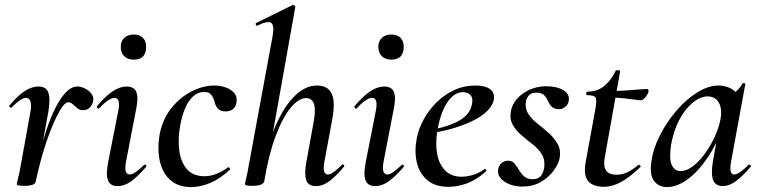

<svg xmlns="http://www.w3.org/2000/svg" viewBox="-20 -746 3085 779"><path d="M125 -10 115 -11Q125 -62 138.5 -115.5Q152 -169 168.5 -219Q185 -269 205 -308.5Q225 -348 247.5 -371.5Q270 -395 294 -395Q309 -395 325 -387Q341 -379 351 -365.5Q361 -352 358 -336Q356 -323 345.5 -311Q335 -299 318 -299Q303 -299 293.5 -307Q284 -315 275.5 -323Q267 -331 257 -331Q245 -331 230 -308.5Q215 -286 199 -250Q183 -214 168.5 -171Q154 -128 143 -85.5Q132 -43 125 -10ZM78 8Q60 8 54 6Q48 4 48 1Q48 -3 54 -26Q60 -49 64 -74L102 -284Q107 -309 105.5 -323Q104 -337 99 -343Q94 -349 86 -349Q75 -349 60 -338.5Q45 -328 27 -310Q24 -307 20 -311Q16 -315 19 -319Q53 -359 81 -377Q109 -395 136 -395Q157 -395 167.5 -384.5Q178 -374 180 -351.5Q182 -329 176 -292L125 -10Q123 8 78 8Z M457 9Q427 9 418 -14.5Q409 -38 419 -89L460 -297Q470 -349 444 -349Q434 -349 418 -338.5Q402 -328 383 -307Q379 -303 375 -307.5Q371 -312 374 -316Q410 -358 438.5 -376.5Q467 -395 494 -395Q524 -395 533 -373Q542 -351 533 -306L491 -89Q486 -60 491 -49Q496 -38 506 -38Q517 -38 531.5 -48.5Q546 -59 564 -76Q568 -80 572 -76Q576 -72 572 -68Q540 -31 513 -11Q486 9 457 9ZM523 -504Q499 -504 484.5 -517.5Q470 -531 470 -557Q470 -579 484.5 -592.5Q499 -606 523 -606Q547 -606 560 -592.5Q573 -579 573 -557Q573 -504 523 -504Z M756 13Q712 13 683.5 -6Q655 -25 640.5 -56.5Q626 -88 623.5 -126Q621 -164 628 -202Q640 -263 675 -307Q710 -351 757 -375Q804 -399 849 -399Q872 -399 893.5 -392Q915 -385 928.5 -371Q942 -357 940 -335Q939 -317 927.5 -305.5Q916 -294 895 -294Q873 -294 863 -306.5Q853 -319 850 -335Q846 -349 837.5 -361Q829 -373 808 -373Q783 -373 763.5 -355Q744 -337 731 -306.5Q718 -276 711 -236Q701 -181 707.5 -134Q714 -87 739 -59Q764 -31 810 -31Q836 -31 861.5 -42Q887 -53 905 -67Q907 -69 911 -65Q915 -61 913 -58Q874 -21 833.5 -4Q793 13 756 13Z M1004 8Q986 8 980 6Q974 4 974 1Q974 -3 979.5 -25.5Q985 -48 989 -74L1086 -599Q1094 -643 1080.5 -653Q1067 -663 1024 -642Q1020 -640 1018 -646Q1016 -652 1020 -653L1166 -725Q1171 -727 1175 -723Q1179 -719 1178 -717L1052 -10Q1047 8 1004 8ZM1261 9Q1231 9 1222.5 -15Q1214 -39 1223 -89L1252 -248Q1262 -299 1254 -323.5Q1246 -348 1222 -348Q1192 -348 1159.5 -309Q1127 -270 1098.5 -194.5Q1070 -119 1052 -10L1035 -11Q1056 -130 1090.5 -217Q1125 -304 1170.5 -351.5Q1216 -399 1266 -399Q1309 -399 1325 -367.5Q1341 -336 1329 -267L1296 -89Q1291 -60 1295.5 -49Q1300 -38 1310 -38Q1321 -38 1335.5 -49Q1350 -60 1367 -77Q1371 -81 1375 -77Q1379 -73 1375 -69Q1344 -32 1317 -11.5Q1290 9 1261 9Z M1502 9Q1472 9 1463 -14.5Q1454 -38 1464 -89L1505 -297Q1515 -349 1489 -349Q1479 -349 1463 -338.5Q1447 -328 1428 -307Q1424 -303 1420 -307.5Q1416 -312 1419 -316Q1455 -358 1483.5 -376.5Q1512 -395 1539 -395Q1569 -395 1578 -373Q1587 -351 1578 -306L1536 -89Q1531 -60 1536 -49Q1541 -38 1551 -38Q1562 -38 1576.5 -48.5Q1591 -59 1609 -76Q1613 -80 1617 -76Q1621 -72 1617 -68Q1585 -31 1558 -11Q1531 9 1502 9ZM1568 -504Q1544 -504 1529.5 -517.5Q1515 -531 1515 -557Q1515 -579 1529.5 -592.5Q1544 -606 1568 -606Q1592 -606 1605 -592.5Q1618 -579 1618 -557Q1618 -504 1568 -504Z M1800 12Q1744 12 1712 -16.5Q1680 -45 1670.5 -90Q1661 -135 1671 -185Q1678 -223 1699 -261.5Q1720 -300 1751.5 -331Q1783 -362 1823 -380.5Q1863 -399 1909 -399Q1948 -399 1967.5 -385Q1987 -371 1984 -345Q1981 -320 1957.5 -296.5Q1934 -273 1895.5 -254.5Q1857 -236 1810 -223Q1763 -210 1713 -204L1715 -217Q1788 -228 1837.5 -253.5Q1887 -279 1895 -324Q1900 -348 1889 -360Q1878 -372 1859 -372Q1833 -372 1812 -351.5Q1791 -331 1776.5 -296Q1762 -261 1755 -218Q1746 -165 1753.5 -122.5Q1761 -80 1786 -54.5Q1811 -29 1852 -29Q1873 -29 1898 -36Q1923 -43 1946 -60Q1948 -62 1951.5 -58Q1955 -54 1953 -52Q1915 -17 1876 -2.5Q1837 12 1800 12Z M2100 11Q2057 11 2027 -9Q1997 -29 2001 -58Q2004 -75 2015.5 -84.5Q2027 -94 2041 -94Q2058 -94 2067.5 -82.5Q2077 -71 2085.5 -56.5Q2094 -42 2106.5 -30.5Q2119 -19 2141 -19Q2162 -19 2173 -30.5Q2184 -42 2188 -66Q2192 -98 2178 -120.5Q2164 -143 2140.5 -161Q2117 -179 2095 -198Q2073 -217 2060 -240.5Q2047 -264 2053 -296Q2058 -323 2078 -345.5Q2098 -368 2129 -382Q2160 -396 2196 -396Q2239 -396 2265 -380.5Q2291 -365 2288 -340Q2286 -322 2273.5 -312.5Q2261 -303 2248 -303Q2228 -303 2218.5 -313Q2209 -323 2203 -336.5Q2197 -350 2187.5 -360Q2178 -370 2156 -370Q2137 -370 2127 -360Q2117 -350 2114 -336Q2109 -307 2123 -285Q2137 -263 2160.5 -244.5Q2184 -226 2206.5 -206Q2229 -186 2242.5 -162Q2256 -138 2251 -106Q2246 -80 2225.5 -52.5Q2205 -25 2173 -7Q2141 11 2100 11Z M2429 12Q2407 12 2387 4Q2367 -4 2358 -25.5Q2349 -47 2356 -87L2396 -306Q2402 -340 2396.5 -350Q2391 -360 2362 -360Q2358 -360 2358.5 -367Q2359 -374 2362 -374Q2406 -374 2434.5 -399.5Q2463 -425 2478 -459Q2479 -462 2488 -461Q2497 -460 2496 -456L2434 -109Q2427 -72 2439 -54.5Q2451 -37 2482 -37Q2505 -37 2526.5 -47.5Q2548 -58 2570 -77Q2572 -79 2576.5 -75Q2581 -71 2578 -68Q2533 -25 2498 -6.5Q2463 12 2429 12ZM2579 -339Q2577 -339 2558 -341.5Q2539 -344 2512.5 -347Q2486 -350 2459 -350L2461 -377Q2492 -377 2521 -379Q2550 -381 2572.5 -383Q2595 -385 2604 -385Q2609 -385 2610.5 -381.5Q2612 -378 2611 -374Q2610 -366 2599.5 -352.5Q2589 -339 2579 -339Z M2686 13Q2653 13 2634 -11.5Q2615 -36 2623 -91Q2630 -143 2657.5 -197Q2685 -251 2724.5 -297Q2764 -343 2809 -371Q2854 -399 2895 -399Q2914 -399 2934 -392Q2954 -385 2968.5 -368.5Q2983 -352 2985 -326L2931 -357Q2946 -359 2964 -373Q2982 -387 2992 -407Q2994 -410 2999.5 -408.5Q3005 -407 3004 -405L2946 -89Q2937 -38 2959 -38Q2969 -38 2984 -48.5Q2999 -59 3017 -77Q3020 -80 3024 -76Q3028 -72 3025 -69Q2994 -32 2966.5 -11.5Q2939 9 2913 9Q2884 9 2874 -14Q2864 -37 2872 -89L2897 -229L2917 -246Q2891 -166 2852 -108Q2813 -50 2770 -18.5Q2727 13 2686 13ZM2741 -52Q2766 -52 2792 -72Q2818 -92 2841 -124Q2864 -156 2880.5 -192.5Q2897 -229 2903 -261Q2911 -304 2896.5 -329.5Q2882 -355 2850 -355Q2820 -354 2789.5 -328.5Q2759 -303 2736 -259.5Q2713 -216 2703 -160Q2694 -101 2705.5 -76.5Q2717 -52 2741 -52Z"/></svg>

Font: Cormorant Infant Light SemiBold
Style: Italic
Weight: 600
Italic angle: -10°
Version: Version 4.001